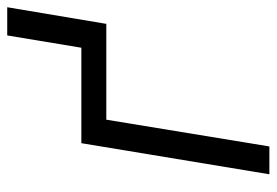

<svg xmlns="http://www.w3.org/2000/svg" viewBox="-137 -628 765 531"><g transform="rotate(-90 245.5 -362.5)"><path d="M29 0 115 -520H379L413 -725H491L445 -451H180L106 0Z"/></g></svg>

Font: Iosevka QP
Style: Italic
Weight: 400
Italic angle: -9°
Designer: Belleve Invis
Foundry: Belleve Invis
Version: Version 20.0.0; ttfautohint (v1.8.4)